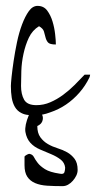

<svg xmlns="http://www.w3.org/2000/svg" viewBox="-20 -387 323 646"><path d="M62.5 168.9V163.1Q62.5 160.2 62.5 154.8Q62.5 149.4 62.5 145.5V139.6Q64.5 136.7 70.8 133.3Q77.1 129.9 80.1 130.9Q89.8 132.8 94.2 141.6Q98.6 150.4 106.9 161.1Q115.2 171.9 131.3 182.1Q147.5 192.4 180.7 197.3Q194.3 200.2 196.8 192.4Q199.2 184.6 199.2 176.8Q197.3 160.2 184.1 149.9Q170.9 139.6 152.3 131.8Q133.8 124 114.3 115.7Q94.7 107.4 82 93.3Q69.3 79.1 65.4 56.6Q62.5 35.2 77.1 0Q62.5 -1 51.8 -6.8Q38.1 -13.7 30.3 -26.9Q22.5 -40 19.5 -58.1Q16.6 -76.2 16.6 -97.7Q16.6 -105.5 19 -128.9Q21.5 -152.3 25.9 -182.1Q30.3 -211.9 37.1 -244.6Q43.9 -277.3 54.2 -304.7Q64.5 -332 77.1 -349.6Q89.8 -367.2 106.4 -367.2Q127 -367.2 138.7 -351.6Q150.4 -335.9 156.7 -314.9Q163.1 -293.9 165.5 -272Q168 -250 168 -237.3Q147.5 -237.3 141.6 -244.1Q135.7 -251 133.3 -260.7Q130.9 -270.5 127.9 -280.8Q125 -291 111.3 -298.8Q88.9 -285.2 77.1 -260.3Q65.4 -235.4 59.1 -206.1Q52.7 -176.8 51.8 -148.4Q50.8 -120.1 50.8 -97.7Q50.8 -70.3 61 -51.8Q71.3 -33.2 102.5 -33.2Q127 -33.2 149.4 -43Q171.9 -52.7 192.4 -67.9Q212.9 -83 231 -101.1Q249 -119.1 264.6 -135.7H283.2Q283.2 -135.7 282.7 -132.3Q282.2 -128.9 281.2 -127Q267.6 -98.6 247.1 -75.2Q226.6 -51.8 202.1 -35.2Q177.7 -18.6 148.4 -8.8Q135.7 -3.9 121.1 -1Q122.1 0 123 2Q126 11.7 122.1 21.5Q118.2 31.2 105.5 37.1Q105.5 60.5 115.7 74.7Q126 88.9 141.1 97.7Q156.2 106.4 173.8 111.8Q191.4 117.2 206.1 125.5Q220.7 133.8 231 147.5Q241.2 161.1 241.2 184.6Q241.2 194.3 236.8 203.6Q232.4 212.9 225.1 221.2Q217.8 229.5 209 234.4Q200.2 239.3 190.4 239.3Q162.1 239.3 138.7 237.8Q115.2 236.3 98.1 229Q81.1 221.7 71.8 207.5Q62.5 193.4 62.5 168.9Z"/></svg>

Font: Zeyada
Style: Regular
Weight: 400
Version: Version 1.002 2010